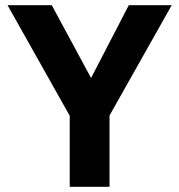

<svg xmlns="http://www.w3.org/2000/svg" viewBox="-20 -718 689 738"><path d="M248 0V-273L9 -698H179L329 -420H331L475 -698H640L401 -274V0Z"/></svg>

Font: IBM Plex Thai
Style: Bold
Weight: 700
Designer: Mike Abbink, Paul van der Laan, Pieter van Rosmalen, Ben Mitchell, Mark Frömberg
Foundry: Bold Monday
Version: Version 1.0